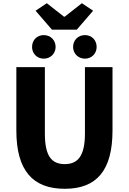

<svg xmlns="http://www.w3.org/2000/svg" viewBox="-20 -1164 803 1198"><path d="M384 14C582 14 682 -99 682 -350V-745H510V-331C510 -190 465 -140 384 -140C302 -140 260 -190 260 -331V-745H82V-350C82 -99 185 14 384 14ZM304 -979H459L561 -1097L491 -1144L384 -1060H379L272 -1144L202 -1097ZM253 -798C296 -798 327 -831 327 -871C327 -913 296 -945 253 -945C210 -945 180 -913 180 -871C180 -831 210 -798 253 -798ZM510 -798C553 -798 583 -831 583 -871C583 -913 553 -945 510 -945C467 -945 436 -913 436 -871C436 -831 467 -798 510 -798Z"/></svg>

Font: ChiuKong Gothic MN Heavy
Style: Regular
Weight: 900
Designer: Ryoko NISHIZUKA 西塚涼子 (kana, bopomofo & ideographs); Paul D. Hunt (Latin, Greek & Cyrillic); Sandoll Communications 산돌커뮤니
Foundry: Adobe
Version: Version 1.300